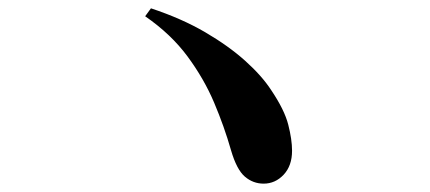

<svg xmlns="http://www.w3.org/2000/svg" viewBox="-20 -589 1040 464"><path d="M344.8 -568.9Q419.3 -544.2 475.9 -511.1Q532.5 -478 572.6 -442Q612.7 -406 635.2 -371.5Q667.5 -323.6 676.6 -287.7Q685.8 -251.8 685.8 -224.7Q685.8 -188.4 665.5 -166.8Q645.2 -145.2 617.1 -145.2Q591.6 -145.2 571.8 -162.1Q551.9 -179.1 538.3 -225.9Q522 -283 497.5 -340.9Q473 -398.7 433.2 -452.6Q393.4 -506.5 330.8 -549.7Z"/></svg>

Font: Noto Serif TC
Style: Regular
Weight: 200
Designer: Ryoko NISHIZUKA 西塚涼子 (kana & ideographs); Frank Grießhammer (Latin, Greek & Cyrillic); Wenlong ZHANG 张文龙 (bopomofo); San
Foundry: Adobe
Version: Version 2.001;hotconv 1.1.0;makeotfexe 2.6.0